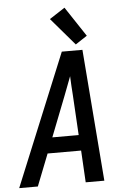

<svg xmlns="http://www.w3.org/2000/svg" viewBox="-69 -1022 708 1067"><g transform="rotate(-5 285.0 -488.5)"><path d="M-6 0H98L168 -178H355L365 0H469L411 -735H296ZM202 -265 290 -490Q300 -516 310 -542.5Q320 -569 330 -595Q331 -569 332.5 -542.5Q334 -516 336 -490L349 -265ZM377 -768 442 -811 332 -977 246 -921Z"/></g></svg>

Font: Iosevka Sparkle Medium Oblique
Style: Regular
Weight: 500
Italic angle: -9°
Designer: Belleve Invis
Foundry: Belleve Invis
Version: Version 4.5.0; ttfautohint (v1.8.3)